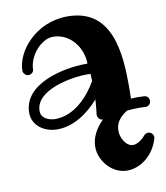

<svg xmlns="http://www.w3.org/2000/svg" viewBox="-87 -571 803 929"><g transform="rotate(-10 315.0 -106.5)"><path d="M619 155C619 153 620 150 620 148C620 137 609 123 594 123C586 123 579 126 574 132C566 142 539 169 513 169C478 169 454 123 454 90C454 50 475 24 511 1C511 0 512 0 513 0C531 -2 550 -3 569 -3C580 -3 592 -3 603 -2H605C619 -2 630 -14 630 -28C630 -42 620 -53 606 -54C594 -54 582 -55 571 -55C561 -55 551 -54 541 -54C541 -67 542 -87 542 -114C542 -277 527 -499 307 -499C150 -499 47 -372 47 -278C47 -265 59 -252 73 -252C86 -252 99 -262 99 -275C99 -338 160 -414 221 -414C304 -414 363 -337 363 -257H351C252 -257 44 -217 44 -71C44 -8 102 31 165 31C244 31 315 -17 371 -80C368 -35 364 -9 364 -8V-4C364 8 374 22 389 22H390C356 56 330 98 330 147C330 215 389 286 463 286C533 286 598 231 619 155ZM371 -171C330 -99 257 -20 164 -20C134 -20 95 -34 95 -71C95 -174 273 -206 351 -206H369C369 -194 370 -182 371 -171Z"/></g></svg>

Font: Ribeye
Style: Regular
Weight: 400
Designer: Astigmatic (AOETI)
Foundry: Astigmatic (AOETI)
Version: Version 1.000